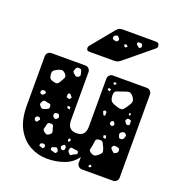

<svg xmlns="http://www.w3.org/2000/svg" viewBox="-138 -883 950 1010"><g transform="rotate(20 337.0 -377.5)"><path d="M234 10Q184 10 139.5 -14Q95 -38 67.5 -88Q40 -138 40 -217V-493Q40 -504 48 -512Q56 -520 67 -520H258Q269 -520 277 -512Q285 -504 285 -493V-224Q285 -169 335 -169Q385 -169 385 -224V-493Q385 -504 393 -512Q401 -520 412 -520H602Q613 -520 621 -512Q629 -504 629 -493V-27Q629 -16 621 -8Q613 0 602 0H427Q416 0 408 -8Q400 -16 400 -27V-60Q375 -23 331 -6.5Q287 10 234 10ZM232 -496Q222 -497 218.5 -493Q215 -489 212 -480Q208 -472 210 -468Q212 -464 218 -458Q225 -452 229.5 -449.5Q234 -447 242 -451Q251 -456 251.5 -461.5Q252 -467 249 -476Q247 -486 244.5 -490.5Q242 -495 232 -496ZM445 -487 435 -491 427 -485 432 -478 439 -477ZM545 -453Q532 -468 522 -467.5Q512 -467 494 -460Q471 -452 457.5 -447.5Q444 -443 445 -420Q446 -394 457.5 -386Q469 -378 494 -371Q515 -365 523.5 -373Q532 -381 544 -400Q555 -416 556 -426.5Q557 -437 545 -453ZM171 -443Q159 -455 150.5 -455Q142 -455 127 -448Q112 -441 106.5 -434Q101 -427 103 -411Q105 -395 112 -389.5Q119 -384 135 -381Q149 -378 154.5 -383.5Q160 -389 167 -402Q175 -415 178 -423Q181 -431 171 -443ZM428 -448 418 -451 410 -447 413 -439 424 -436ZM570 -363 563 -366 560 -358 564 -350 570 -357ZM239 -347Q235 -354 229 -353Q222 -351 222 -342Q222 -337 221.5 -333.5Q221 -330 227 -328Q234 -325 237.5 -325.5Q241 -326 245 -332Q249 -336 246 -339Q243 -342 239 -347ZM583 -317Q583 -324 582.5 -327.5Q582 -331 576 -332Q569 -334 565 -333.5Q561 -333 557 -327Q553 -321 555 -317.5Q557 -314 561 -308Q565 -303 568 -301.5Q571 -300 577 -302Q583 -304 583 -307.5Q583 -311 583 -317ZM442 -331Q434 -335 430 -329Q427 -326 428 -324Q429 -322 431 -318Q434 -313 435 -309Q436 -305 441 -306Q447 -308 446 -311.5Q445 -315 446 -321Q447 -329 442 -331ZM110 -317Q106 -322 102.5 -322.5Q99 -323 92 -322Q84 -320 83 -309Q82 -303 91 -299Q98 -296 102 -301Q107 -306 110 -308.5Q113 -311 110 -317ZM505 -286Q502 -291 500 -293.5Q498 -296 492 -294Q483 -291 483 -280Q483 -272 493 -269Q500 -267 505 -274Q509 -280 505 -286ZM259 -286 249 -290 241 -284 247 -277 258 -273ZM157 -255Q156 -266 149 -267Q142 -268 131 -270Q123 -273 118.5 -272Q114 -271 109 -264Q104 -256 103 -250.5Q102 -245 109 -238Q115 -230 120.5 -229Q126 -228 136 -232Q147 -236 152.5 -239.5Q158 -243 157 -255ZM578 -255Q571 -260 566.5 -259Q562 -258 555 -253Q549 -249 548.5 -245Q548 -241 550 -234Q552 -226 554.5 -223Q557 -220 564 -220Q576 -220 581 -232Q584 -240 584.5 -244.5Q585 -249 578 -255ZM218 -223Q216 -228 214 -231Q212 -234 207 -233Q199 -232 195 -231Q191 -230 189 -222Q188 -214 190.5 -210.5Q193 -207 201 -203Q207 -200 209.5 -203Q212 -206 217 -210Q222 -215 218 -223ZM484 -212 473 -207 476 -195 488 -193 489 -203ZM129 -176Q123 -185 114 -182Q103 -179 103 -170Q103 -159 113 -155Q118 -153 120 -156Q122 -159 125 -163Q128 -167 130 -169.5Q132 -172 129 -176ZM493 -147Q486 -162 481 -171Q476 -180 459 -178Q442 -176 441 -165.5Q440 -155 437 -138Q434 -123 432 -114Q430 -105 444 -97Q459 -89 467.5 -92Q476 -95 489 -107Q500 -117 499.5 -125Q499 -133 493 -147ZM555 -175Q547 -176 543 -174.5Q539 -173 536 -166Q533 -160 535.5 -156.5Q538 -153 543 -148Q549 -143 552.5 -140Q556 -137 562 -140Q571 -145 574 -149Q577 -153 576 -162Q574 -171 569 -172.5Q564 -174 555 -175ZM213 -140Q208 -154 206.5 -162.5Q205 -171 190 -171Q176 -171 174 -162.5Q172 -154 168 -140Q165 -130 167.5 -125.5Q170 -121 178 -115Q186 -109 191 -109.5Q196 -110 204 -115Q212 -121 214 -126Q216 -131 213 -140ZM320 -126 311 -132 305 -123 308 -112 318 -117ZM301 -89Q297 -91 294.5 -89.5Q292 -88 289 -84Q285 -80 283 -77.5Q281 -75 284 -70Q287 -64 290 -62Q293 -60 299 -61Q305 -62 306 -65.5Q307 -69 308 -76Q309 -85 301 -89ZM377 -76Q375 -84 369.5 -84.5Q364 -85 355 -86Q346 -87 340 -88.5Q334 -90 330 -82Q326 -72 328 -66.5Q330 -61 337 -54Q344 -48 348 -51.5Q352 -55 360 -59Q368 -63 373 -65Q378 -67 377 -76ZM268 -59Q264 -64 260.5 -63Q257 -62 251 -60Q244 -58 240.5 -56.5Q237 -55 237 -48Q237 -41 241 -39.5Q245 -38 251 -37Q259 -34 263 -33Q267 -32 272 -38Q276 -44 274.5 -48.5Q273 -53 268 -59ZM202 -52Q198 -60 188 -58Q181 -57 178 -55Q175 -53 174 -47Q173 -41 177 -40Q181 -39 186 -37Q190 -35 193 -34Q196 -33 199 -37Q206 -45 202 -52ZM470 -30 463 -40 455 -33 454 -26 462 -24ZM252 -595Q236 -595 236 -611Q236 -619 241 -624L341 -746Q352 -759 359.5 -762Q367 -765 378 -765H564Q583 -765 583 -745Q583 -738 578 -733L431 -612Q423 -605 414 -600Q405 -595 389 -595ZM501 -724Q500 -729 497 -729.5Q494 -730 488 -730Q483 -730 479.5 -730.5Q476 -731 474 -725Q472 -720 474.5 -717.5Q477 -715 481 -711Q486 -707 489 -704.5Q492 -702 498 -706Q503 -710 503 -713.5Q503 -717 501 -724ZM372 -718Q368 -723 365 -724.5Q362 -726 357 -724Q350 -721 347 -718.5Q344 -716 344 -709Q344 -702 347.5 -699.5Q351 -697 358 -696Q370 -692 375 -701Q379 -707 377.5 -710Q376 -713 372 -718ZM433 -689 423 -698 413 -695 415 -684 424 -681Z"/></g></svg>

Font: Rubik Moonrocks
Style: Regular
Weight: 400
Designer: Hubert and Fischer, NaN
Foundry: Hubert and Fischer, NaN
Version: Version 2.200